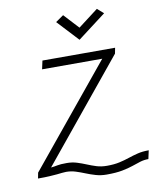

<svg xmlns="http://www.w3.org/2000/svg" viewBox="-95 -912 835 1028"><g transform="rotate(-10 322.5 -398.5)"><path d="M411 -3Q450 -3 479 -9.5Q508 -16 533 -24.5Q558 -33 584.5 -39.5Q611 -46 645 -46L635 0Q611 0 590 6.5Q569 13 544.5 21.5Q520 30 486 36.5Q452 43 401 43Q370 43 342.5 35Q315 27 290.5 17Q266 7 241 -1Q216 -9 189 -9Q178 -9 166.5 -7.5Q155 -6 139 -4.5Q123 -3 98 -1.5Q73 0 35 0L41 -31L485 -572H158L168 -618H563L557 -587L114 -46Q133 -48 149.5 -51.5Q166 -55 200 -55Q230 -55 255.5 -47Q281 -39 305 -29Q329 -19 354.5 -11Q380 -3 411 -3ZM383 -693 276 -808 319 -838 394 -757 503 -840 537 -810Z"/></g></svg>

Font: Victor Mono Thin
Style: Italic
Weight: 100
Italic angle: -12°
Monospace: yes
Designer: Rune Bjørnerås
Version: Version 1.561;gftools[0.9.30]